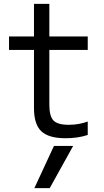

<svg xmlns="http://www.w3.org/2000/svg" viewBox="-20 -710 540 1000"><path d="M239 270H159L261 50H361ZM322 10Q234 10 195.5 -26Q157 -62 157 -147V-450H27V-520H157V-690H237V-520H437V-450H237V-164Q237 -105 258.5 -82.5Q280 -60 338 -60Q366 -60 390.5 -64.5Q415 -69 437 -77V-7Q409 2 380.5 6Q352 10 322 10Z"/></svg>

Font: M PLUS Code Latin
Style: Regular
Weight: 400
Designer: Coji Morishita
Foundry: UNDERFOREST DESIGN
Version: Version 1.002; ttfautohint (v1.8.3)